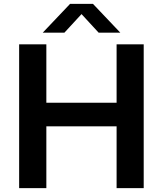

<svg xmlns="http://www.w3.org/2000/svg" viewBox="-20 -968 838 988"><path d="M78.5 0V-740H218.5V-439.5H580V-740H719.5V0H580V-318H218.5V0ZM200 -800 340.5 -948H458.5L599 -800H487.5L399.5 -895.5L311.5 -800Z"/></svg>

Font: Encode Sans SemiExpanded SemiExpanded SemiBold
Style: Regular
Weight: 600
Width: 6
Designer: Multiple Designers
Foundry: Impallari Type
Version: Version 3.000; ttfautohint (v1.8.3) -l 8 -r 50 -G 200 -x 14 